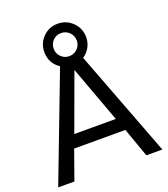

<svg xmlns="http://www.w3.org/2000/svg" viewBox="-164 -1043 1011 1157"><g transform="rotate(-20 342.0 -464.0)"><path d="M416 -793.9Q416 -824.7 394.3 -846.4Q372.6 -868.2 341.8 -868.2Q310.5 -868.2 289.3 -846.9Q268.1 -825.7 268.1 -793.9Q268.1 -763.2 289.6 -741.7Q311 -720.2 341.8 -720.2Q372.6 -720.2 394.3 -741.7Q416 -763.2 416 -793.9ZM341.8 -631.8 209 -269H475.1ZM268.1 -682.1Q238.3 -702.1 223.1 -730.2Q208 -758.3 208 -793.9Q208 -850.1 246.8 -889.2Q285.6 -928.2 341.8 -928.2Q397.5 -928.2 436.8 -888.9Q476.1 -849.6 476.1 -793.9Q476.1 -759.8 460.7 -731Q445.3 -702.1 416 -682.1L675.8 0H573.2L506.8 -187H178.2L111.8 0H7.8Z"/></g></svg>

Font: Pangururan
Style: Regular
Weight: 400
Designer: Uli Kozok
Foundry: Michael Everson and Uli Kozok
Version: Version 1.005